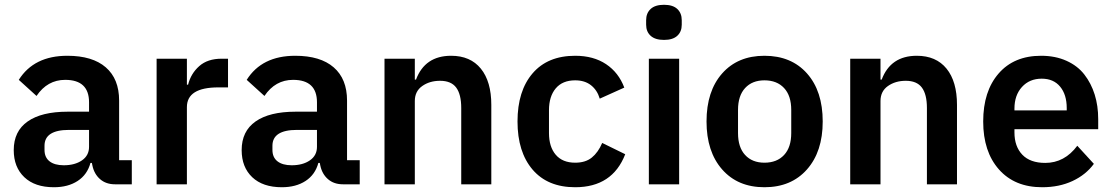

<svg xmlns="http://www.w3.org/2000/svg" viewBox="-20 -766 4624 798"><path d="M204.1 12.2Q125 12.2 81.1 -29.5Q37.1 -71.3 37.1 -142.1Q37.1 -220.7 95 -261.2Q152.8 -301.8 261.2 -301.8H350.1V-340.8Q350.1 -434.1 251 -434.1Q176.8 -434.1 131.8 -367.2L58.1 -434.1Q121.1 -534.2 259.8 -534.2Q364.3 -534.2 419.7 -486.1Q475.1 -438 475.1 -348.1V-100.1H527.8V0H458Q420.4 0 395.8 -21.5Q371.1 -43 363.8 -79.1L361.8 -88.9H356Q342.8 -40 302.7 -13.9Q262.7 12.2 204.1 12.2ZM245.1 -79.1Q291 -79.1 320.6 -99.4Q350.1 -119.6 350.1 -155.8V-226.1H267.1Q165 -226.1 165 -160.2V-143.1Q165 -111.8 186 -95.5Q207 -79.1 245.1 -79.1Z M630.9 0V-522H756.8V-414.1H761.7Q773.4 -460.4 808.1 -491.2Q842.8 -522 900.9 -522H927.7V-402.8H887.7Q756.8 -402.8 756.8 -320.8V0Z M1151.4 12.2Q1072.3 12.2 1028.3 -29.5Q984.4 -71.3 984.4 -142.1Q984.4 -220.7 1042.2 -261.2Q1100.1 -301.8 1208.5 -301.8H1297.4V-340.8Q1297.4 -434.1 1198.2 -434.1Q1124 -434.1 1079.1 -367.2L1005.4 -434.1Q1068.4 -534.2 1207 -534.2Q1311.5 -534.2 1366.9 -486.1Q1422.4 -438 1422.4 -348.1V-100.1H1475.1V0H1405.3Q1367.7 0 1343 -21.5Q1318.4 -43 1311 -79.1L1309.1 -88.9H1303.2Q1290 -40 1250 -13.9Q1210 12.2 1151.4 12.2ZM1192.4 -79.1Q1238.3 -79.1 1267.8 -99.4Q1297.4 -119.6 1297.4 -155.8V-226.1H1214.4Q1112.3 -226.1 1112.3 -160.2V-143.1Q1112.3 -111.8 1133.3 -95.5Q1154.3 -79.1 1192.4 -79.1Z M1578.1 0V-522H1704.1V-435.1H1709Q1746.1 -534.2 1855 -534.2Q1935.1 -534.2 1978.5 -480.7Q2022 -427.2 2022 -330.1V0H1897V-316.9Q1897 -374 1876 -402.1Q1855 -430.2 1809.1 -430.2Q1765.6 -430.2 1734.9 -408.4Q1704.1 -386.7 1704.1 -346.2V0Z M2370.6 12.2Q2256.3 12.2 2193.6 -61Q2130.9 -134.3 2130.9 -261.2Q2130.9 -388.2 2193.6 -461.2Q2256.3 -534.2 2370.6 -534.2Q2446.8 -534.2 2499 -499.3Q2551.3 -464.4 2574.7 -401.9L2472.7 -356Q2462.4 -391.1 2436.5 -411.6Q2410.6 -432.1 2370.6 -432.1Q2317.9 -432.1 2289.8 -398.7Q2261.7 -365.2 2261.7 -308.1V-212.9Q2261.7 -155.8 2289.8 -122.8Q2317.9 -89.8 2370.6 -89.8Q2413.6 -89.8 2439.9 -111.3Q2466.3 -132.8 2482.9 -171.9L2578.6 -125Q2525.4 12.2 2370.6 12.2Z M2665.5 -663.1V-682.1Q2665.5 -711.4 2684.3 -728.8Q2703.1 -746.1 2739.7 -746.1Q2776.4 -746.1 2794.9 -728.8Q2813.5 -711.4 2813.5 -682.1V-663.1Q2813.5 -634.3 2794.9 -617.2Q2776.4 -600.1 2739.7 -600.1Q2703.1 -600.1 2684.3 -617.2Q2665.5 -634.3 2665.5 -663.1ZM2676.8 0V-522H2802.7V0Z M3157.2 12.2Q3046.4 12.2 2981.4 -61.8Q2916.5 -135.7 2916.5 -261.2Q2916.5 -387.2 2981.4 -460.7Q3046.4 -534.2 3157.2 -534.2Q3269 -534.2 3334.2 -460.7Q3399.4 -387.2 3399.4 -261.2Q3399.4 -135.7 3334 -61.8Q3268.6 12.2 3157.2 12.2ZM3157.2 -89.8Q3209 -89.8 3238.8 -121.8Q3268.6 -153.8 3268.6 -212.9V-309.1Q3268.6 -368.2 3238.8 -400.1Q3209 -432.1 3157.2 -432.1Q3106.4 -432.1 3076.9 -400.1Q3047.4 -368.2 3047.4 -309.1V-212.9Q3047.4 -153.8 3076.9 -121.8Q3106.4 -89.8 3157.2 -89.8Z M3513.7 0V-522H3639.6V-435.1H3644.5Q3681.6 -534.2 3790.5 -534.2Q3870.6 -534.2 3914.1 -480.7Q3957.5 -427.2 3957.5 -330.1V0H3832.5V-316.9Q3832.5 -374 3811.5 -402.1Q3790.5 -430.2 3744.6 -430.2Q3701.2 -430.2 3670.4 -408.4Q3639.6 -386.7 3639.6 -346.2V0Z M4311.5 12.2Q4197.3 12.2 4131.8 -61.8Q4066.4 -135.7 4066.4 -261.2Q4066.4 -386.7 4130.4 -460.4Q4194.3 -534.2 4307.1 -534.2Q4366.2 -534.2 4412.4 -513.4Q4458.5 -492.7 4486.8 -456.3Q4515.1 -419.9 4529.8 -373Q4544.4 -326.2 4544.4 -271V-229H4196.3V-215.8Q4196.3 -157.2 4229 -123Q4261.7 -88.9 4324.2 -88.9Q4404.3 -88.9 4457.5 -160.2L4526.4 -85Q4493.2 -39.6 4437.7 -13.7Q4382.3 12.2 4311.5 12.2ZM4196.3 -307.1H4413.6V-316.9Q4413.6 -372.6 4386.2 -405.8Q4358.9 -439 4309.6 -439Q4258.8 -439 4227.5 -404.5Q4196.3 -370.1 4196.3 -314.9Z"/></svg>

Font: Anuphan SemiBold
Style: Bold
Weight: 600
Designer: Mike Abbink, Paul van der Laan, Pieter van Rosmalen, Mint Tantisuwanna
Foundry: Bold Monday; Cadson Demak
Version: Version 3.002;hotconv 1.0.109;makeotfexe 2.5.65596